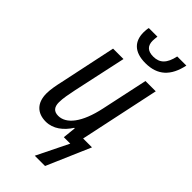

<svg xmlns="http://www.w3.org/2000/svg" viewBox="-291 -813 1056 1056"><g transform="rotate(45 236.5 -285.0)"><path d="M301 -605C396 -605 449 -656 470 -755H399C385 -689 356 -661 306 -661C261 -661 242 -683 242 -721C242 -733 244 -744 245 -755H178C175 -744 174 -729 174 -718C174 -649 213 -605 301 -605ZM231 185H311L421 -70H352L451 -536H371L313 -265C284 -128 229 -61 167 -61C132 -61 117 -81 117 -117C117 -148 125 -187 133 -226L200 -536H119L49 -205C41 -170 34 -133 34 -103C34 -29 75 10 141 10C198 10 244 -27 276 -77H280L272 0H322Z"/></g></svg>

Font: Noto Sans Condensed
Style: Italic
Weight: 400
Width: 3
Italic angle: -12°
Designer: Monotype Design Team
Foundry: Monotype Imaging Inc.
Version: Version 2.013